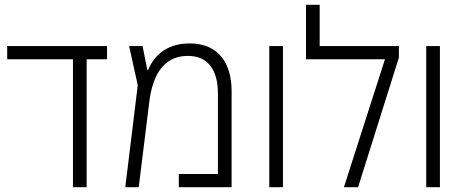

<svg xmlns="http://www.w3.org/2000/svg" viewBox="-20 -780 1934 800"><path d="M284 0V-558H341V0ZM10 -533V-588H426V-533Z M769 -599Q828 -599 867 -574.5Q906 -550 925.5 -505.5Q945 -461 945 -399V0H725V-55H888V-390Q888 -465 856.5 -506Q825 -547 763 -547Q714 -547 680.5 -523Q647 -499 628.5 -457.5Q610 -416 603 -363L558 0H502L554 -425L518 -588H574L594 -488H597Q608 -515 624.5 -535.5Q641 -556 662.5 -570Q684 -584 711 -591.5Q738 -599 769 -599Z M1102 0V-588H1159V0Z M1312 -588H1642V-540L1472 0H1413L1584 -533H1255V-760H1312Z M1756 0V-588H1813V0Z"/></svg>

Font: Noto Sans Hebrew SemiCondensed Light
Style: Regular
Weight: 300
Width: 4
Designer: Monotype Design Team
Foundry: Monotype Imaging Inc.
Version: Version 2.003